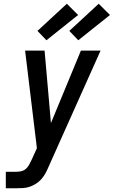

<svg xmlns="http://www.w3.org/2000/svg" viewBox="-20 -1005 607 1025"><path d="M11 0V-88H67Q80 -88 93.5 -91Q107 -94 118 -103.5Q129 -113 135.5 -125.5Q142 -138 148 -150L177 -214L114 -735H218L252 -348L412 -735H517L239 -114Q232 -97 223 -80.5Q214 -64 201.5 -49.5Q189 -35 172.5 -24.5Q156 -14 138.5 -8Q121 -2 103 -1Q85 0 67 0ZM398 -790 350 -840 507 -985 567 -925ZM228 -790 180 -840 337 -985 397 -925Z"/></svg>

Font: Iosevka SS04 Semibold Oblique
Style: Regular
Weight: 600
Italic angle: -9°
Monospace: yes
Designer: Belleve Invis
Foundry: Belleve Invis
Version: Version 19.0.0; ttfautohint (v1.8.4)